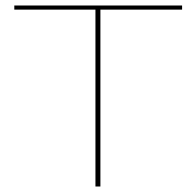

<svg xmlns="http://www.w3.org/2000/svg" viewBox="-20 -678 705 698"><path d="M642 -643H345V0H327V-643H32V-658H642Z"/></svg>

Font: Ysabeau SC Thin
Style: Regular
Weight: 200
Designer: Christian Thalmann (Catharsis Fonts)
Version: Version 0.003